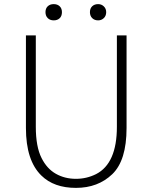

<svg xmlns="http://www.w3.org/2000/svg" viewBox="-20 -900 740 933"><path d="M181 -47Q106 -120 106 -278V-728H154V-284Q154 -187 182 -132Q208 -80 251.5 -55.5Q295 -31 349 -31Q401 -31 447 -54Q548 -106 548 -284V-728H595V-278Q595 -120 525.5 -53.5Q456 13 349 13Q242 13 181 -47ZM201 -841Q201 -859 212 -869.5Q223 -880 241 -880Q259 -880 270 -869.5Q281 -859 281 -841Q281 -822 270 -811.5Q259 -801 241 -801Q223 -801 212 -812Q201 -823 201 -841ZM417 -841Q417 -859 428 -869.5Q439 -880 457 -880Q473 -880 484.5 -869Q496 -858 496 -841Q496 -823 484.5 -812Q473 -801 457 -801Q439 -801 428 -812Q417 -823 417 -841Z"/></svg>

Font: Merged Yaku Han JP ExtraLight
Style: Regular
Weight: 250
Designer: Ryoko NISHIZUKA 西塚涼子 (kana, bopomofo & ideographs); Paul D. Hunt (Latin, Greek & Cyrillic); Sandoll Communications 산돌커뮤니
Foundry: Adobe
Version: Version 2.004